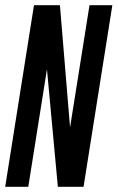

<svg xmlns="http://www.w3.org/2000/svg" viewBox="-33 -720 453 740"><path d="M-13 0 98 -700H198L237 -229L312 -700H400L289 0H190L148 -453L76 0Z"/></svg>

Font: Georama Extra Condensed SemiBold
Style: Italic
Weight: 600
Width: 2
Italic angle: -9°
Designer: Jean-Baptiste Levee
Foundry: Production Type
Version: Version 1.000